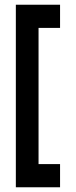

<svg xmlns="http://www.w3.org/2000/svg" viewBox="-20 -711 322 812"><path d="M234 -593H143V-17H234V81H47V-691H234Z"/></svg>

Font: Squada One
Style: Regular
Weight: 400
Designer: Joe Prince
Foundry: Joe Prince
Version: Version 1.001